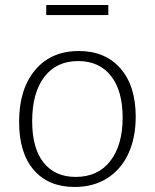

<svg xmlns="http://www.w3.org/2000/svg" viewBox="-20 -736 615 764"><path d="M520 -272Q520 -188 491 -125Q462 -62 407 -27Q352 8 277 8Q173 8 114.5 -59.5Q56 -127 56 -251Q56 -381 119.5 -457Q183 -533 294 -533Q399 -533 459.5 -463.5Q520 -394 520 -272ZM108 -254Q108 -146 153.5 -89Q199 -32 281 -32Q370 -32 419 -95.5Q468 -159 468 -268Q468 -375 421.5 -434Q375 -493 291 -493Q204 -493 156 -429.5Q108 -366 108 -254ZM164 -716H411V-676H164Z"/></svg>

Font: Bitter Pro Light
Style: Regular
Weight: 300
Designer: Sol Matas, and Bitter project Authors
Foundry: Sol Matas
Version: Version 1.010